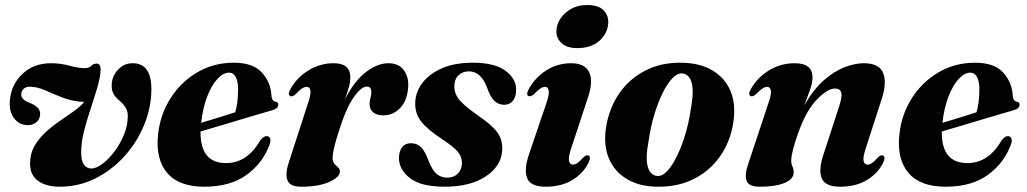

<svg xmlns="http://www.w3.org/2000/svg" viewBox="-20 -712 3979 744"><path d="M566.5 -367Q566.5 -296.5 539 -229Q511.5 -161.5 462.8 -107.2Q414 -53 349.8 -20.8Q285.5 11.5 211.5 11.5Q158 11.5 127 -11.5Q96 -34.5 96.5 -79Q96.5 -116 113.2 -145.5Q130 -175 156 -199Q182 -223 211.2 -243Q240.5 -263 266 -281Q291.5 -299 306.5 -317Q261.5 -319 225 -333Q188.5 -347 158 -360.8Q127.5 -374.5 100 -376Q82 -377 72.8 -368.8Q63.5 -360.5 62.5 -349.5Q59.5 -327 92.5 -314.5Q114.5 -306 125.5 -295.2Q136.5 -284.5 135.5 -267.5Q134 -248.5 120.2 -237.8Q106.5 -227 88 -227Q55 -227 34.5 -253.8Q14 -280.5 18.5 -325.5Q24.5 -386.5 68.2 -426.8Q112 -467 177.5 -467Q214.5 -467 249 -457.5Q283.5 -448 306.5 -448Q325.5 -448 333.5 -456.8Q341.5 -465.5 354.5 -465.5Q370.5 -465.5 370 -441Q368.5 -411 357 -372.2Q345.5 -333.5 331 -290Q316.5 -246.5 305.5 -203.2Q294.5 -160 294.5 -121.5Q294.5 -89 305 -74.2Q315.5 -59.5 333.5 -59Q352.5 -59 376.5 -76.8Q400.5 -94.5 422.5 -123.5Q444.5 -152.5 459.2 -187.2Q474 -222 475 -255.5Q476.5 -277.5 468.5 -291.8Q460.5 -306 447 -318.5Q427.5 -334 419.5 -349Q411.5 -364 413 -385.5Q414.5 -417.5 437.5 -442.2Q460.5 -467 494 -467Q566.5 -467 566.5 -367Z M1026 -155.5Q1001 -83 937.5 -35.8Q874 11.5 771.5 11.5Q673.5 11.5 628 -41.8Q582.5 -95 592.5 -190.5Q600.5 -268 640.8 -331.2Q681 -394.5 744.5 -431.8Q808 -469 886 -469Q960 -469 994.8 -431Q1029.5 -393 1032 -340Q1033.5 -321 1047.5 -318Q1058.5 -316 1058.5 -306.5Q1058.5 -300 1053.2 -294.2Q1048 -288.5 1034 -284.5Q1018 -280 985.8 -270.5Q953.5 -261 913.5 -249Q873.5 -237 832.5 -224.8Q791.5 -212.5 757 -202.5Q755.5 -80 856 -80Q938 -80 988.5 -168Q1002.5 -185.5 1014 -184.5Q1022 -184 1026 -177Q1030 -170 1026 -155.5ZM867.5 -430.5Q845 -430.5 822.5 -406.2Q800 -382 783 -338.2Q766 -294.5 759.5 -236Q793 -246 829.2 -257.2Q865.5 -268.5 891.5 -277Q896.5 -293.5 899.5 -315.8Q902.5 -338 902.5 -365.5Q903 -395 893.8 -412.8Q884.5 -430.5 867.5 -430.5Z M1105 -339.5Q1093.5 -345 1105.5 -367Q1130.5 -412 1175.8 -439.5Q1221 -467 1273 -467Q1337.5 -467 1337.5 -412.5Q1337.5 -393.5 1331.2 -372Q1325 -350.5 1316.5 -327Q1352.5 -397.5 1397.2 -432.2Q1442 -467 1485 -467Q1525 -467 1545 -440Q1565 -413 1561.5 -371.5Q1557.5 -320.5 1530 -292.8Q1502.5 -265 1465.5 -265Q1439 -265 1425.5 -277.2Q1412 -289.5 1412 -308.5Q1412 -321 1415.5 -332.5Q1419 -344 1419 -355Q1419 -376.5 1401.5 -376.5Q1379.5 -376.5 1350 -334.2Q1320.5 -292 1292 -200.5Q1280.5 -164.5 1274.8 -140.5Q1269 -116.5 1269 -100Q1269 -85 1276 -77.2Q1283 -69.5 1290 -63.5Q1297 -57.5 1297 -46.5Q1297 -26 1256.2 -7.2Q1215.5 11.5 1147 11.5Q1103 11.5 1093.8 -13.8Q1084.5 -39 1099.5 -84L1173.5 -312Q1185.5 -347.5 1182.8 -361.5Q1180 -375.5 1168.5 -375.5Q1160.5 -375.5 1150.8 -369.5Q1141 -363.5 1125.5 -347Q1113 -336 1105 -339.5Z M1713.5 -23.5Q1738.5 -23.5 1754.2 -39.5Q1770 -55.5 1770 -80Q1770.5 -104 1754.2 -123.8Q1738 -143.5 1691.5 -174Q1636 -210.5 1611.8 -241.5Q1587.5 -272.5 1589 -315Q1590.5 -356 1617 -391Q1643.5 -426 1692.8 -447.5Q1742 -469 1812 -469Q1896 -469 1937.8 -438.5Q1979.5 -408 1980 -366Q1980.5 -337.5 1967.8 -321.8Q1955 -306 1934 -306Q1911.5 -306 1895.5 -321.2Q1879.5 -336.5 1866 -376Q1842.5 -435.5 1797 -435.5Q1772 -435.5 1756.2 -419.8Q1740.5 -404 1740.5 -377Q1740 -351.5 1757.5 -328.2Q1775 -305 1830 -266Q1887 -227.5 1907.8 -198Q1928.5 -168.5 1926 -128.5Q1922 -67.5 1861.5 -28Q1801 11.5 1703.5 11.5Q1610.5 11.5 1568 -22.2Q1525.5 -56 1526 -100Q1526 -125.5 1538 -141.2Q1550 -157 1571.5 -157Q1597 -157 1613 -140Q1629 -123 1642 -85.5Q1656 -51 1673 -37.2Q1690 -23.5 1713.5 -23.5Z M2216.5 -525.5Q2177.5 -525.5 2156.5 -544.5Q2135.5 -563.5 2136 -591.5Q2136.5 -616.5 2151.5 -639.5Q2166.5 -662.5 2193 -677.5Q2219.5 -692.5 2255 -692.5Q2298.5 -692.5 2318 -673Q2337.5 -653.5 2337 -625.5Q2336 -584.5 2303.8 -555Q2271.5 -525.5 2216.5 -525.5ZM2194.5 -141Q2181.5 -102.5 2185 -88.2Q2188.5 -74 2200 -74Q2208 -74 2217 -80Q2226 -86 2239.5 -101Q2247 -108 2251.5 -109.8Q2256 -111.5 2260 -109.5Q2272 -104 2259.5 -79.5Q2239 -39 2196.8 -13.8Q2154.5 11.5 2095 11.5Q2036 11.5 2022.8 -21.2Q2009.5 -54 2030 -114.5L2097 -311.5Q2109 -347 2106.2 -361.2Q2103.5 -375.5 2092 -375.5Q2084 -375.5 2074.5 -369.5Q2065 -363.5 2049 -347Q2036.5 -336.5 2028.5 -339.5Q2017 -344.5 2029 -367Q2054 -412 2097.2 -439.5Q2140.5 -467 2193.5 -467Q2245 -467 2262.5 -433.2Q2280 -399.5 2258.5 -335Z M2619.5 -469Q2690 -468.5 2739.2 -440Q2788.5 -411.5 2810.5 -359.8Q2832.5 -308 2821.5 -237.5Q2810.5 -164.5 2771.5 -108Q2732.5 -51.5 2671 -19.8Q2609.5 12 2529.5 11.5Q2460.5 11.5 2411.5 -16.8Q2362.5 -45 2340 -96.8Q2317.5 -148.5 2328.5 -219Q2340.5 -294 2379.8 -350.5Q2419 -407 2480.5 -438.5Q2542 -470 2619.5 -469ZM2526.5 -30Q2546.5 -28.5 2566.2 -50Q2586 -71.5 2604 -108.8Q2622 -146 2635.8 -192.2Q2649.5 -238.5 2656.5 -286.5Q2669.5 -356.5 2660.5 -390.2Q2651.5 -424 2624.5 -427.5Q2604.5 -429 2584.5 -407.8Q2564.5 -386.5 2546.5 -349.2Q2528.5 -312 2514.8 -265.5Q2501 -219 2494 -170Q2480.5 -99.5 2490 -66.2Q2499.5 -33 2526.5 -30Z M2889 -339.5Q2877.5 -345 2889.5 -367Q2915 -412 2960.2 -439.5Q3005.5 -467 3059.5 -467Q3128.5 -467 3128.5 -412Q3128.5 -390.5 3118.2 -362.2Q3108 -334 3096.5 -303.5Q3131.5 -365 3172.2 -400.8Q3213 -436.5 3253.2 -451.8Q3293.5 -467 3327.5 -467Q3387 -467 3402.2 -429Q3417.5 -391 3396 -326.5L3336 -141Q3323 -102 3326.5 -88Q3330 -74 3341.5 -74Q3349.5 -74 3358.5 -79.8Q3367.5 -85.5 3381 -101Q3388.5 -108 3392.8 -109.5Q3397 -111 3401.5 -109.5Q3413.5 -104 3401 -79Q3380.5 -39 3338.2 -13.8Q3296 11.5 3236.5 11.5Q3177.5 11.5 3164.2 -21.2Q3151 -54 3171 -113.5L3230 -294.5Q3244 -336 3240 -352.5Q3236 -369 3215.5 -369Q3187 -369 3145.5 -326.5Q3104 -284 3073 -196.5Q3046 -121 3046 -89.5Q3046 -76 3050.8 -66.5Q3055.5 -57 3055.5 -44Q3055.5 -18.5 3021 -3.5Q2986.5 11.5 2924 11.5Q2882 11.5 2873.2 -11.2Q2864.5 -34 2880 -79L2957.5 -312Q2970 -347.5 2967 -361.5Q2964 -375.5 2952.5 -375.5Q2944.5 -375.5 2935 -369.5Q2925.5 -363.5 2909.5 -347Q2897 -336.5 2889 -339.5Z M3898.5 -155.5Q3873.5 -83 3810 -35.8Q3746.5 11.5 3644 11.5Q3546 11.5 3500.5 -41.8Q3455 -95 3465 -190.5Q3473 -268 3513.2 -331.2Q3553.5 -394.5 3617 -431.8Q3680.5 -469 3758.5 -469Q3832.5 -469 3867.2 -431Q3902 -393 3904.5 -340Q3906 -321 3920 -318Q3931 -316 3931 -306.5Q3931 -300 3925.8 -294.2Q3920.5 -288.5 3906.5 -284.5Q3890.5 -280 3858.2 -270.5Q3826 -261 3786 -249Q3746 -237 3705 -224.8Q3664 -212.5 3629.5 -202.5Q3628 -80 3728.5 -80Q3810.5 -80 3861 -168Q3875 -185.5 3886.5 -184.5Q3894.5 -184 3898.5 -177Q3902.5 -170 3898.5 -155.5ZM3740 -430.5Q3717.5 -430.5 3695 -406.2Q3672.5 -382 3655.5 -338.2Q3638.5 -294.5 3632 -236Q3665.5 -246 3701.8 -257.2Q3738 -268.5 3764 -277Q3769 -293.5 3772 -315.8Q3775 -338 3775 -365.5Q3775.5 -395 3766.2 -412.8Q3757 -430.5 3740 -430.5Z"/></svg>

Font: Fraunces 72pt
Style: Bold Italic
Weight: 700
Italic angle: -16°
Version: Version 1.000;[b76b70a41]